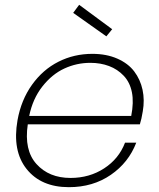

<svg xmlns="http://www.w3.org/2000/svg" viewBox="-20 -775 665 803"><path d="M357.9 -512.2Q300.8 -512.2 249.3 -488.5Q197.8 -464.8 157.2 -413.3Q116.7 -361.8 102.1 -290H528.8Q540 -347.2 531.7 -388.9Q523.4 -430.7 497.6 -458Q471.7 -485.4 436 -498.8Q400.4 -512.2 357.9 -512.2ZM549.8 -178.2Q518.1 -95.2 443.4 -43.7Q368.7 7.8 268.1 7.8Q151.9 7.8 91.3 -68.1Q30.8 -144 53.2 -272Q68.4 -356.9 113.8 -420.4Q159.2 -483.9 224.4 -516.8Q289.6 -549.8 366.2 -549.8Q425.3 -549.8 470.7 -529.8Q516.1 -509.8 541.5 -476.1Q566.9 -442.4 576.2 -399.4Q585.4 -356.4 577.1 -309.1Q571.8 -275.9 564.9 -254.9H96.2Q80.1 -147 132.6 -88.9Q185.1 -30.8 274.9 -30.8Q354 -30.8 415.5 -70.8Q477.1 -110.8 502.9 -178.2ZM286.1 -721.2 311 -754.9 449.2 -652.8 424.8 -623Z"/></svg>

Font: SVN-Poppins ExtraLight
Style: Italic
Weight: 200
Italic angle: -10°
Designer: Ninad Kale (Devanagari), Jonny Pinhorn (Latin)
Foundry: Indian Type Foundry
Version: Version 3.002 2017